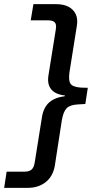

<svg xmlns="http://www.w3.org/2000/svg" viewBox="-72 -725 480 925"><path d="M-52 180 -40 102H45Q68 102 79.5 92.5Q91 83 95 59L131 -166Q136 -194 150 -214.5Q164 -235 187 -246.5Q210 -258 239 -261L241 -265Q212 -268 192.5 -279.5Q173 -291 165 -311Q157 -331 161 -359L197 -584Q201 -608 191.5 -617.5Q182 -627 160 -627H76L89 -705H198Q234 -705 258 -692.5Q282 -680 293 -656.5Q304 -633 298 -599L263 -379Q257 -338 267.5 -322Q278 -306 317 -303L351 -302L339 -224L304 -222Q265 -220 249 -203.5Q233 -187 226 -146L192 74Q183 125 148 152.5Q113 180 62 180Z"/></svg>

Font: Nunito Sans 7pt Medium
Style: Italic
Weight: 500
Italic angle: -9°
Designer: Vernon Adams
Foundry: Vernon Adams
Version: Version 3.101;gftools[0.9.27]